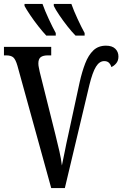

<svg xmlns="http://www.w3.org/2000/svg" viewBox="-20 -951 619 971"><path d="M68 -619Q59 -650 47.5 -660.5Q36 -671 10 -671H0V-714H239V-671H223Q198 -671 186 -662Q174 -653 174 -630Q174 -620 176.5 -609Q179 -598 181 -587L260 -271Q272 -222 280.5 -185.5Q289 -149 293 -114Q301 -150 308 -187Q315 -224 325 -268L383 -536Q395 -589 411 -630.5Q427 -672 452 -696Q477 -720 516 -720Q547 -720 563 -704.5Q579 -689 579 -665Q579 -644 567.5 -630.5Q556 -617 543 -612Q540 -624 531.5 -633Q523 -642 507 -642Q483 -642 465.5 -614Q448 -586 432 -521L308 0H239ZM362 -771Q344 -789 321.5 -817.5Q299 -846 279.5 -875Q260 -904 252 -921V-931H341Q353 -897 372.5 -855Q392 -813 408 -784V-771ZM214 -771Q197 -789 174.5 -817.5Q152 -846 132.5 -875Q113 -904 104 -921V-931H195Q207 -897 226.5 -855Q246 -813 262 -784V-771Z"/></svg>

Font: Noto Serif ExtraCondensed Medium
Style: Regular
Weight: 500
Width: 2
Designer: Monotype Design Team
Foundry: Monotype Imaging Inc.
Version: Version 2.015